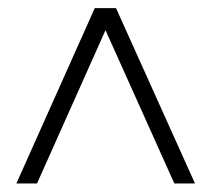

<svg xmlns="http://www.w3.org/2000/svg" viewBox="-20 -689 510 463"><path d="M19.5 -246.6 208.5 -669.4H259.8L450.2 -246.6H400.4L234.4 -616.2L69.3 -246.6Z"/></svg>

Font: Elstob 14pt Medium
Style: Regular
Weight: 500
Designer: Peter S. Baker
Version: Version 1.015